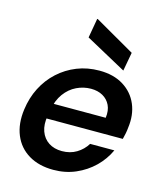

<svg xmlns="http://www.w3.org/2000/svg" viewBox="-113 -830 784 926"><g transform="rotate(15 279.0 -367.0)"><path d="M240 12Q168 12 117 -18.5Q66 -49 43 -104.5Q20 -160 30 -233Q38 -293 63.5 -343Q89 -393 129.5 -430Q170 -467 221.5 -487.5Q273 -508 333 -508Q404 -508 453 -477.5Q502 -447 524 -395Q546 -343 537 -278Q536 -265 533 -249.5Q530 -234 526 -219H113L127 -296H420Q425 -333 412.5 -359Q400 -385 375 -399Q350 -413 316 -413Q279 -413 244.5 -396.5Q210 -380 185.5 -346.5Q161 -313 152 -262L147 -233Q139 -188 151 -155Q163 -122 190.5 -104Q218 -86 257 -86Q298 -86 329.5 -105Q361 -124 380 -155H501Q479 -107 440.5 -69.5Q402 -32 351 -10Q300 12 240 12ZM443 -538 240 -649 257 -746H260L460 -631Z"/></g></svg>

Font: DM Sans 36pt SemiBold
Style: Italic
Weight: 600
Italic angle: -10°
Designer: Colophon Foundry, Jonny Pinhorn
Foundry: Colophon Foundry
Version: Version 4.004;gftools[0.9.30]